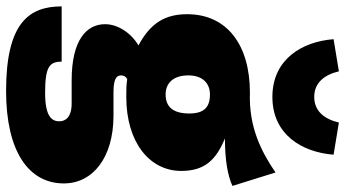

<svg xmlns="http://www.w3.org/2000/svg" viewBox="-270 -614 1106 615"><g transform="rotate(90 282.5 -306.0)"><path d="M285 -626C405 -626 462 -720 470 -822L367 -839C356 -792 330 -760 285 -760C240 -760 214 -792 203 -839L100 -822C108 -720 165 -626 285 -626ZM527 -636C461 -591 382 -550 271 -554C119 -554 20 -481 20 -353C20 -284 47 -236 120 -197C81 -174 52 -132 52 -90C52 -31 102 17 232 17H306C350 17 363 37 363 56C363 78 352 102 272 102C188 102 172 88 172 49H-5C-5 153 47 227 266 227C459 227 562 155 562 42C562 -51 479 -117 345 -117H268C219 -117 216 -132 216 -142C216 -150 220 -157 228 -161C246 -158 264 -158 285 -158C431 -158 522 -233 522 -334C522 -408 488 -445 418 -474C488 -474 537 -483 570 -498ZM277 -426C318 -426 338 -407 338 -360C338 -308 317 -284 277 -284C243 -284 216 -306 216 -357C216 -403 242 -426 277 -426Z"/></g></svg>

Font: Fira Sans Heavy
Style: Regular
Weight: 900
Designer: bBox Type GmbH & Carrois Corporate GbR & Edenspiekermann AG
Foundry: bBox Type GmbH & Carrois Corporate GbR & Edenspiekermann AG
Version: Version 4.300;PS 004.300;hotconv 1.0.88;makeotf.lib2.5.64775